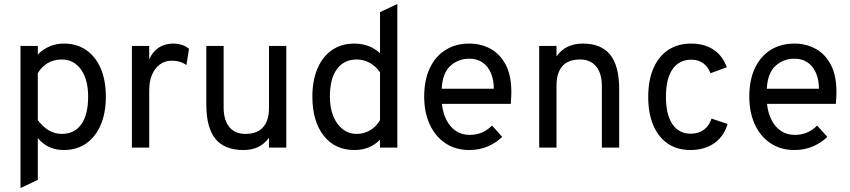

<svg xmlns="http://www.w3.org/2000/svg" viewBox="-20 -742 4271 965"><path d="M83 203V-511H170V-468Q225 -523 301 -523Q366 -523 413.2 -490.5Q460.5 -458 486.2 -398Q512 -338 512 -256Q512 -174 486 -113.8Q460 -53.5 412.8 -20.8Q365.5 12 301 12Q260.5 12 228 -2.8Q195.5 -17.5 170 -48V162ZM290 -69Q354.5 -69 388.8 -117.5Q423 -166 423 -256Q423 -342.5 387 -392.8Q351 -443 290 -443Q251 -443 220 -425Q189 -407 170 -374V-138Q196.5 -103.5 226.5 -86.2Q256.5 -69 290 -69Z M643 0V-511H730V-444Q747.5 -483 778.2 -503Q809 -523 851 -523Q897.5 -523 930 -497L917 -415Q900.5 -426.5 882.8 -431.8Q865 -437 844 -437Q809.5 -437 784 -418.5Q758.5 -400 744.2 -366.5Q730 -333 730 -288V0Z M1203 12Q1108.5 12 1062.8 -44Q1017 -100 1017 -216V-511H1104V-203Q1104 -138 1132.5 -103.5Q1161 -69 1214 -69Q1272.5 -69 1302.2 -102.5Q1332 -136 1332 -201V-511H1419V0H1332V-49Q1307.5 -17.5 1276.8 -2.8Q1246 12 1203 12Z M1761 12Q1663.5 12 1606.8 -60.2Q1550 -132.5 1550 -256Q1550 -338 1575.8 -398Q1601.5 -458 1648.8 -490.5Q1696 -523 1761 -523Q1836 -523 1890 -475V-681L1977 -722V0H1890V-40Q1839.5 12 1761 12ZM1773 -69Q1809 -69 1839.8 -87Q1870.5 -105 1890 -138V-378Q1870.5 -408 1839.5 -425.5Q1808.5 -443 1773 -443Q1708.5 -443 1673.2 -394.5Q1638 -346 1638 -256Q1638 -200.5 1655 -158.5Q1672 -116.5 1702.5 -92.8Q1733 -69 1773 -69Z M2339 12Q2269 12 2218 -22.5Q2167 -57 2139.5 -117.5Q2112 -178 2112 -256Q2112 -340.5 2140.5 -400.2Q2169 -460 2220 -491.5Q2271 -523 2339 -523Q2396.5 -523 2444.5 -497.2Q2492.5 -471.5 2521.2 -417.8Q2550 -364 2550 -280Q2550 -268 2549.2 -252.2Q2548.5 -236.5 2547 -220H2201Q2206 -173.5 2224 -138.5Q2242 -103.5 2271.5 -83.8Q2301 -64 2341 -64Q2373.5 -64 2401.2 -75.5Q2429 -87 2453 -111L2504 -54Q2475.5 -25.5 2433.2 -6.8Q2391 12 2339 12ZM2200 -296H2462Q2462 -339.5 2447.8 -373.8Q2433.5 -408 2406 -427.5Q2378.5 -447 2339 -447Q2283.5 -447 2243.8 -411Q2204 -375 2200 -296Z M2690 0V-511H2777V-459Q2800.5 -491.5 2833.5 -507.2Q2866.5 -523 2909 -523Q3002 -523 3047 -466.8Q3092 -410.5 3092 -294V0H3005V-309Q3005 -373.5 2976.2 -408.2Q2947.5 -443 2895 -443Q2836.5 -443 2806.8 -409.8Q2777 -376.5 2777 -311V0Z M3450 12Q3384 12 3336.5 -20.2Q3289 -52.5 3263.5 -112.2Q3238 -172 3238 -255Q3238 -338.5 3264 -398.5Q3290 -458.5 3338.2 -490.8Q3386.5 -523 3454 -523Q3520 -523 3566 -492.5Q3612 -462 3633 -404L3551 -374Q3538.5 -407 3513.8 -424.5Q3489 -442 3455 -442Q3393 -442 3360 -394Q3327 -346 3327 -255Q3327 -166 3359.5 -118Q3392 -70 3452 -70Q3490.5 -70 3517.8 -90Q3545 -110 3556 -146L3637 -119Q3618.5 -56 3569.5 -22Q3520.5 12 3450 12Z M3973 12Q3903 12 3852 -22.5Q3801 -57 3773.5 -117.5Q3746 -178 3746 -256Q3746 -340.5 3774.5 -400.2Q3803 -460 3854 -491.5Q3905 -523 3973 -523Q4030.5 -523 4078.5 -497.2Q4126.5 -471.5 4155.2 -417.8Q4184 -364 4184 -280Q4184 -268 4183.2 -252.2Q4182.5 -236.5 4181 -220H3835Q3840 -173.5 3858 -138.5Q3876 -103.5 3905.5 -83.8Q3935 -64 3975 -64Q4007.5 -64 4035.2 -75.5Q4063 -87 4087 -111L4138 -54Q4109.5 -25.5 4067.2 -6.8Q4025 12 3973 12ZM3834 -296H4096Q4096 -339.5 4081.8 -373.8Q4067.5 -408 4040 -427.5Q4012.5 -447 3973 -447Q3917.5 -447 3877.8 -411Q3838 -375 3834 -296Z"/></svg>

Font: Overpass
Style: Regular
Weight: 400
Designer: Delve Withrington, Dave Bailey, Thomas Jockin
Foundry: Delve Fonts LLC
Version: Version 4.000